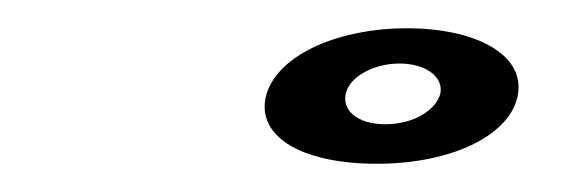

<svg xmlns="http://www.w3.org/2000/svg" viewBox="-20 -619 412 136"><path d="M169 -553C160 -524 191 -503 247 -503C301 -503 343 -524 347 -553C351 -581 316 -599 268 -599C221 -599 178 -581 169 -553ZM225 -553C228 -565 245 -574 263 -574C281 -574 294 -565 292 -553C289 -541 273 -531 253 -531C233 -531 222 -541 225 -553Z"/></svg>

Font: Hussar Milosc
Style: Bold
Weight: 700
Foundry: Cannot Into Space Fonts
Version: Version 1.02